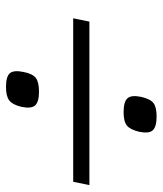

<svg xmlns="http://www.w3.org/2000/svg" viewBox="29 -720 542 640"><g transform="rotate(90 300.0 -400.0)"><path d="M354 -541Q319 -541 307.5 -554Q296 -567 303 -600Q310 -630 323.5 -640.5Q337 -651 368 -651Q403 -651 414.5 -638Q426 -625 419 -592Q412 -563 398.5 -552Q385 -541 354 -541ZM270 -149Q235 -149 224 -162Q213 -175 220 -208Q226 -238 240 -248.5Q254 -259 285 -259Q320 -259 331.5 -246Q343 -233 336 -200Q329 -171 315 -160Q301 -149 270 -149ZM41 -373 52 -427H597L586 -373Z"/></g></svg>

Font: Victor Mono Thin ExtraLight
Style: Italic
Weight: 250
Italic angle: -12°
Monospace: yes
Version: Version 1.561;gftools[0.9.30]